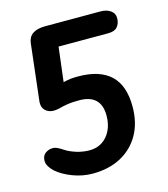

<svg xmlns="http://www.w3.org/2000/svg" viewBox="-103 -756 735 839"><g transform="rotate(-15 264.5 -337.0)"><path d="M214 1Q168 1 123.5 -16Q79 -33 51 -58Q24 -84 24 -107Q24 -130 39 -141Q54 -152 72 -152Q84 -152 96.5 -145.5Q109 -139 119 -132Q139 -119 168 -110Q197 -101 227 -101Q259 -101 283.5 -116.5Q308 -132 322.5 -161Q337 -190 337 -229Q337 -276 312.5 -300Q288 -324 239 -324Q207 -324 187 -321Q167 -318 141 -311Q107 -304 86.5 -319.5Q66 -335 70 -367L99 -619Q105 -675 179 -675H430Q457 -675 475 -662Q493 -649 492 -625Q491 -603 478.5 -588.5Q466 -574 437 -574H178L217 -611L190 -388L162 -410Q185 -416 199.5 -419.5Q214 -423 227.5 -424.5Q241 -426 260 -426Q358 -426 407.5 -379.5Q457 -333 457 -238Q457 -164 426.5 -110.5Q396 -57 341.5 -28Q287 1 214 1Z"/></g></svg>

Font: Edu SA Beginner
Style: Bold
Weight: 700
Version: Version 1.003